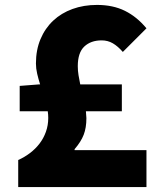

<svg xmlns="http://www.w3.org/2000/svg" viewBox="-20 -760 649 780"><path d="M54 0V-110Q79 -121 101.5 -138Q124 -155 140.5 -176.5Q157 -198 166.5 -224.5Q176 -251 176 -281Q176 -288 175.5 -294.5Q175 -301 174 -308H60V-411L137 -417H143Q136 -439 131 -460.5Q126 -482 126 -502Q126 -557 144.5 -601Q163 -645 196 -676Q229 -707 274.5 -723.5Q320 -740 374 -740Q439 -740 487.5 -716Q536 -692 575 -645L479 -549Q459 -572 438.5 -584Q418 -596 393 -596Q349 -596 322.5 -571Q296 -546 296 -491Q296 -473 299 -454.5Q302 -436 306 -417H475V-308H329Q329 -301 330 -294Q331 -287 331 -280Q331 -241 320 -212.5Q309 -184 283 -154V-150H575V0Z"/></svg>

Font: Kinto Sans Black
Style: Regular
Weight: 900
Designer: Authors: Ryoko NISHIZUKA  (kana & ideographs); Paul D. Hunt (Latin, Greek & Cyrillic); Wenlong ZHANG  (bopomofo); Sandol
Foundry: Adobe Systems Incorporated, ookami Inc.
Version: Version 0.001